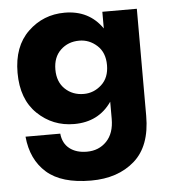

<svg xmlns="http://www.w3.org/2000/svg" viewBox="-51 -517 713 804"><g transform="rotate(-5 305.0 -115.0)"><path d="M250 -470Q353 -470 408 -390V-460H553V-10Q553 117 483 178.5Q413 240 300 240Q176 240 113.5 185Q51 130 42 33H188Q192 74 220 96Q248 118 293 118Q343 118 375.5 84.5Q408 51 408 -10V-82Q353 -2 250 -2Q160 -2 96 -63.5Q32 -125 32 -236Q32 -347 96 -408.5Q160 -470 250 -470ZM301 -124Q343 -124 375.5 -153.5Q408 -183 408 -236Q408 -289 375.5 -318.5Q343 -348 301 -348Q254 -348 222.5 -318Q191 -288 191 -236Q191 -184 222.5 -154Q254 -124 301 -124Z"/></g></svg>

Font: renner_700bold
Style: Bold
Weight: 700
Version: Version 003.000 ; ttfautohint (v0.97) -l 8 -r 50 -G 200 -x 1